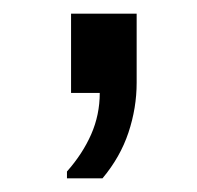

<svg xmlns="http://www.w3.org/2000/svg" viewBox="-20 -136 289 281"><path d="M78 125V115Q101 89 113.5 60.5Q126 32 126 0H84V-116H180V-15Q180 22 168 58Q156 94 130 125Z"/></svg>

Font: Chivo Medium Light
Style: Regular
Weight: 300
Version: Version 2.002